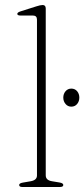

<svg xmlns="http://www.w3.org/2000/svg" viewBox="-20 -746 336 766"><path d="M162.5 -712V-46.5Q162.5 -27 187 -23L217 -18Q232.5 -15.5 232.5 -8Q232.5 0 219 0H69Q56.5 0 56.5 -8Q56.5 -15 71 -17.5L103 -23Q127.5 -27.5 127.5 -46V-667.5Q127.5 -684 111.5 -684H62.5Q49 -684 49 -690.5Q49 -696.5 61.5 -700.5L124.5 -720.5Q141.5 -726 150 -726Q162.5 -726 162.5 -712ZM264.5 -320.5Q250.5 -320.5 241.5 -331.2Q232.5 -342 232.5 -356.5Q232.5 -371.5 241.5 -382Q250.5 -392.5 264.5 -392.5Q279 -392.5 287.8 -382Q296.5 -371.5 296.5 -356.5Q296.5 -342 287.8 -331.2Q279 -320.5 264.5 -320.5Z"/></svg>

Font: Fraunces 9pt S000 Thin
Style: Regular
Weight: 100
Version: Version 1.000; ttfautohint (v1.8.3)